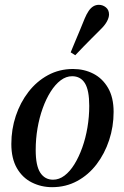

<svg xmlns="http://www.w3.org/2000/svg" viewBox="-20 -762 516 796"><path d="M196 14Q151 14 112 -5.5Q73 -25 50 -65Q27 -105 27 -165Q27 -226 45.5 -281.5Q64 -337 98 -381Q132 -425 179 -450.5Q226 -476 283 -476Q329 -476 367 -456.5Q405 -437 428 -397.5Q451 -358 451 -298Q451 -237 432.5 -181Q414 -125 380.5 -81Q347 -37 300 -11.5Q253 14 196 14ZM200 -17Q225 -17 247.5 -34Q270 -51 288.5 -81Q307 -111 321 -150Q335 -189 342.5 -233.5Q350 -278 350 -323Q350 -388 332 -417Q314 -446 279 -446Q254 -446 231.5 -429Q209 -412 190 -382Q171 -352 157 -313Q143 -274 135.5 -230Q128 -186 128 -140Q128 -75 147 -46Q166 -17 200 -17ZM273 -545Q283 -569 292.5 -592Q302 -615 312 -638.5Q322 -662 331 -685Q339 -704 347.5 -716.5Q356 -729 366.5 -735.5Q377 -742 390 -742Q406 -742 419 -731.5Q432 -721 432 -702Q432 -689 423 -672.5Q414 -656 395 -638Q378 -621 360.5 -603.5Q343 -586 326 -568.5Q309 -551 292 -533Z"/></svg>

Font: Source Serif 4 48pt SemiBold
Style: Italic
Weight: 600
Italic angle: -12°
Designer: Frank Grießhammer
Foundry: Adobe Systems Incorporated
Version: Version 4.004;hotconv 1.0.116;makeotfexe 2.5.65601